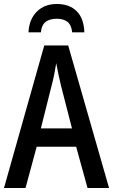

<svg xmlns="http://www.w3.org/2000/svg" viewBox="-20 -943 567 963"><path d="M419 0 362 -207H164L108 0H0L202 -715H322L527 0ZM286 -513Q280 -539 273 -570.5Q266 -602 262 -626Q258 -600 252 -570Q246 -540 239 -514L185 -299H341ZM265 -923Q329 -923 365 -886.5Q401 -850 403 -781H342Q338 -818 318.5 -833.5Q299 -849 264 -849Q231 -849 210 -834Q189 -819 185 -781H123Q126 -846 164.5 -884.5Q203 -923 265 -923Z"/></svg>

Font: Noto Sans Condensed Medium
Style: Regular
Weight: 500
Width: 3
Designer: Monotype Design Team
Foundry: Monotype Imaging Inc.
Version: Version 2.013; ttfautohint (v1.8.4.7-5d5b)